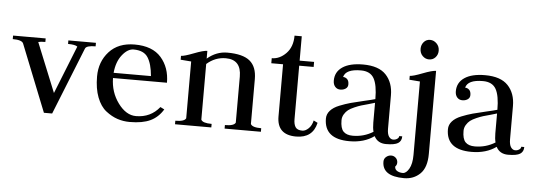

<svg xmlns="http://www.w3.org/2000/svg" viewBox="-57 -784 3180 1138"><g transform="rotate(5 1533.0 -215.0)"><path d="M189 -440V-419Q160 -419 147 -415L266 -122L380 -408Q366 -419 324 -419V-440H488V-419Q433 -419 426 -400L266 0H217L58 -399Q49 -419 -5 -419V-440Z M607 -241Q608 -157 655.5 -92.5Q703 -28 762 -28Q849 -28 902 -94L926 -82Q897 -34 850.5 -12Q804 10 728 10Q690 10 655 -1.5Q620 -13 586 -39.5Q552 -66 532 -118Q512 -170 512 -242Q512 -330 566.5 -390Q621 -450 718 -450Q824 -450 876 -390.5Q928 -331 928 -241ZM608 -272H830Q824 -344 799.5 -382Q775 -420 714 -420Q679 -420 646.5 -379Q614 -338 608 -272Z M997 0V-21Q1051 -21 1060 -41V-379Q998 -384 997 -384V-407Q1016 -407 1071.5 -428.5Q1127 -450 1150 -450V-404Q1204 -450 1269 -450Q1362 -450 1403.5 -415.5Q1445 -381 1445 -308V-41Q1454 -21 1508 -21V0H1292V-21Q1346 -21 1355 -41V-315Q1355 -416 1263 -416Q1200 -416 1150 -372V-41Q1159 -21 1213 -21V0Z M1700 -585V-440H1786V-410H1700V-92Q1700 -61 1711 -44.5Q1722 -28 1752 -28Q1770 -28 1788.5 -45.5Q1807 -63 1814 -94L1838 -82Q1817 10 1718 10Q1604 10 1604 -100V-410H1534V-440Q1581 -440 1619 -479Q1657 -518 1657 -585Z M1965 -366Q1979 -366 1989.5 -356Q2000 -346 2000 -325Q2000 -308 1986.5 -299Q1973 -290 1955 -290Q1936 -290 1924 -303.5Q1912 -317 1912 -340Q1912 -392 1955 -421Q1998 -450 2077 -450Q2170 -450 2213.5 -404Q2257 -358 2257 -282V-84Q2257 -52 2267.5 -37Q2278 -22 2293 -22Q2306 -22 2316.5 -29Q2327 -36 2327 -46H2345Q2345 -18 2324.5 -5Q2304 8 2253 8Q2203 8 2182 -33Q2123 10 2035 10Q1885 10 1885 -112Q1885 -138 1903.5 -159Q1922 -180 1957 -194Q1992 -208 2023 -216.5Q2054 -225 2100.5 -235.5Q2147 -246 2167 -252Q2167 -336 2145 -375Q2123 -414 2067 -414Q1977 -414 1965 -366ZM2173 -58Q2167 -80 2167 -112V-230Q2156 -226 2129.5 -219Q2103 -212 2086.5 -207Q2070 -202 2047 -192Q2024 -182 2011 -172Q1998 -162 1988 -145.5Q1978 -129 1978 -110Q1978 -62 1996.5 -43Q2015 -24 2052 -24Q2118 -24 2173 -58Z M2463 -514Q2441 -514 2424.5 -530.5Q2408 -547 2408 -573Q2408 -596 2422.5 -613Q2437 -630 2460 -630Q2482 -630 2499 -613Q2516 -596 2516 -570Q2516 -547 2501 -530.5Q2486 -514 2463 -514ZM2421 -379 2358 -384V-407Q2377 -407 2432.5 -428.5Q2488 -450 2511 -450V44Q2511 125 2472.5 162.5Q2434 200 2377 200Q2247 200 2247 113Q2247 95 2260.5 84Q2274 73 2290 73Q2306 73 2317.5 84Q2329 95 2329 112Q2329 126 2319 136Q2319 153 2333 161.5Q2347 170 2367 170Q2387 170 2404 140.5Q2421 111 2421 58Z M2691 -366Q2705 -366 2715.5 -356Q2726 -346 2726 -325Q2726 -308 2712.5 -299Q2699 -290 2681 -290Q2662 -290 2650 -303.5Q2638 -317 2638 -340Q2638 -392 2681 -421Q2724 -450 2803 -450Q2896 -450 2939.5 -404Q2983 -358 2983 -282V-84Q2983 -52 2993.5 -37Q3004 -22 3019 -22Q3032 -22 3042.5 -29Q3053 -36 3053 -46H3071Q3071 -18 3050.5 -5Q3030 8 2979 8Q2929 8 2908 -33Q2849 10 2761 10Q2611 10 2611 -112Q2611 -138 2629.5 -159Q2648 -180 2683 -194Q2718 -208 2749 -216.5Q2780 -225 2826.5 -235.5Q2873 -246 2893 -252Q2893 -336 2871 -375Q2849 -414 2793 -414Q2703 -414 2691 -366ZM2899 -58Q2893 -80 2893 -112V-230Q2882 -226 2855.5 -219Q2829 -212 2812.5 -207Q2796 -202 2773 -192Q2750 -182 2737 -172Q2724 -162 2714 -145.5Q2704 -129 2704 -110Q2704 -62 2722.5 -43Q2741 -24 2778 -24Q2844 -24 2899 -58Z"/></g></svg>

Font: Judson
Style: Regular
Weight: 400
Version: Version 20110429